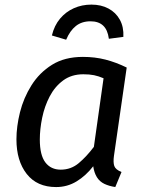

<svg xmlns="http://www.w3.org/2000/svg" viewBox="-20 -780 609 813"><path d="M331 -539.1Q382 -539.1 426.7 -527.6Q471.4 -516.1 516.5 -494L462.6 -120.5Q458.6 -92.5 464 -77Q469.5 -61.6 494.5 -51.6L468.2 12Q442.1 8.1 422 -1.4Q402 -11 390.4 -29.5Q378.8 -48 374.7 -76Q343.8 -36 304.3 -11.9Q264.8 12.1 217.7 12.1Q136.7 12.1 93.1 -43.5Q49.6 -99 49.6 -190.1Q49.6 -244.1 64.6 -304.6Q79.7 -365.2 113.2 -418.7Q146.7 -472.2 200.3 -505.7Q253.9 -539.1 331 -539.1ZM332.9 -465.5Q283.1 -465.5 247.7 -439.6Q212.3 -413.6 190.4 -371.7Q168.5 -329.8 158.6 -281.4Q148.6 -233 148.6 -189.1Q148.6 -123.3 172 -92.4Q195.4 -61.6 237.2 -61.6Q280.9 -61.6 313.8 -89.5Q346.7 -117.3 377.5 -158.2L418.5 -448.6Q397.6 -457.6 378.2 -461.6Q358.8 -465.5 332.9 -465.5ZM260.1 -611.8 199.7 -629.8Q209.8 -671.9 234.3 -701.1Q258.8 -730.2 292.9 -745.3Q327 -760.5 367.2 -760.5Q408.4 -760.5 439.4 -743.8Q470.5 -727.2 487.4 -696.6Q504.4 -666 502.4 -623.9L441 -615.8Q436 -653.8 416.5 -671.8Q397.1 -689.8 363.1 -689.8Q326.1 -689.8 301.1 -669.8Q276.1 -649.8 260.1 -611.8Z"/></svg>

Font: Fira Sans Variable
Style: Italic
Weight: 397
Italic angle: -8°
Designer: Carrois Corporate & Edenspiekermann AG
Foundry: Carrois Corporate GbR & Edenspiekermann AG
Version: Version 4.202